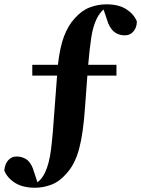

<svg xmlns="http://www.w3.org/2000/svg" viewBox="-25 -754 656 892"><path d="M125 -453.1H244.1Q252.9 -533.2 272.2 -584.7Q291.5 -636.2 323.2 -669.9Q355.5 -706.1 393.1 -720Q430.7 -733.9 469.2 -733.9Q525.9 -733.9 561 -711.7Q596.2 -689.5 610.8 -654.8Q610.8 -626.5 595.2 -608.2Q579.6 -589.8 555.2 -589.8Q530.8 -589.8 511.5 -601.6Q492.2 -613.3 478 -645L456.1 -710Q439 -695.8 424.8 -668Q407.2 -632.8 399.2 -580.8Q391.1 -528.8 384.8 -453.1H516.1V-402.8H380.9L370.1 -256.8Q361.8 -133.8 342.5 -62.3Q323.2 9.3 284.2 51.8Q252 89.4 214.1 103.8Q176.3 118.2 138.2 118.2Q81.1 118.2 45.4 95.9Q9.8 73.7 -4.9 39.1Q-3.4 10.7 12 -8.1Q27.3 -26.9 51.8 -26.9Q76.2 -26.9 95.7 -15.1Q115.2 -3.4 127.9 28.8L148.9 92.8Q169.4 78.1 184.1 47.9Q203.6 7.3 212.2 -61Q220.7 -129.4 228 -241.2L240.2 -402.8H125Z"/></svg>

Font: Source Han Serif JP Heavy
Style: Regular
Weight: 900
Designer: Ryoko NISHIZUKA  (kana & ideographs); Frank Grießhammer (Latin, Greek & Cyrillic); Wenlong ZHANG  (bopomofo); Sandoll Co
Foundry: Adobe Systems Incorporated
Version: Version 1.001;PS 1.001;hotconv 16.6.54;makeotf.lib2.5.65590